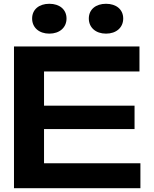

<svg xmlns="http://www.w3.org/2000/svg" viewBox="-20 -996 815 1016"><path d="M213 -313H692V-437H213V-618H718V-750H54V0H723V-132H213ZM241 -818C295 -818 332 -850 332 -898C332 -946 295 -976 241 -976C187 -976 150 -946 150 -898C150 -850 187 -818 241 -818ZM541 -818C595 -818 632 -850 632 -898C632 -946 595 -976 541 -976C487 -976 450 -946 450 -898C450 -850 487 -818 541 -818Z"/></svg>

Font: Bounded Med
Style: Regular
Weight: 500
Designer: Vlad Churkin
Version: Version 3.0